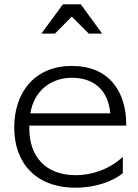

<svg xmlns="http://www.w3.org/2000/svg" viewBox="-20 -822 640 891"><path d="M454 -666 355 -802H272L172 -666H235L313 -745L392 -666ZM550 -94C486 -35 405 -9 332 -9C191 -9 116 -96 116 -226V-239H566V-242C566 -398 486 -516 313 -516C145 -516 46 -398 46 -230C46 -69 143 49 331 49C427 49 505 18 550 -18ZM121 -296C137 -399 215 -461 313 -461C414 -461 481 -407 492 -296Z"/></svg>

Font: LINE Seed JP App_OTF Regular
Style: Regular
Weight: 400
Designer: LY Corporation & Fontrix & Fontworks
Version: Version 1.002